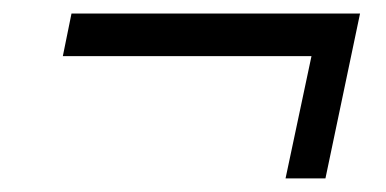

<svg xmlns="http://www.w3.org/2000/svg" viewBox="-20 -389 567 282"><path d="M508.8 -369.1 458 -127H399.4L437.5 -306.6H72.3L85 -369.1Z"/></svg>

Font: Crimson Pro
Style: Italic
Weight: 400
Italic angle: -12°
Designer: Jacques Le Bailly
Foundry: Baron von Fonthausen
Version: Version 1.003